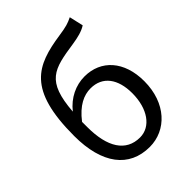

<svg xmlns="http://www.w3.org/2000/svg" viewBox="-232 -938 1073 1073"><g transform="rotate(-45 304.0 -401.5)"><path d="M315 -63C204 -63 147 -154 147 -312C147 -327 147 -340 147 -354C204 -428 260 -453 313 -453C408 -453 459 -381 459 -269C459 -146 399 -63 315 -63ZM512 -816C479 -800 461 -794 400 -785C192 -754 60 -697 60 -329C60 -110 153 13 316 13C447 13 554 -96 554 -269C554 -428 465 -524 336 -524C267 -524 199 -492 151 -431C168 -657 244 -672 419 -698C464 -705 502 -714 531 -733Z"/></g></svg>

Font: Noto Sans CJK TC Regular
Style: Regular
Weight: 400
Designer: Ryoko NISHIZUKA (kana & ideographs); Paul D. Hunt (Latin, Greek & Cyrillic); Wenlong ZHANG (bopomofo); Sandoll Communica
Foundry: Adobe Systems Incorporated
Version: Version 1.001;PS 1.001;hotconv 1.0.78;makeotf.lib2.5.61930